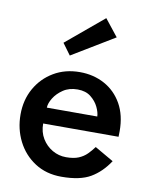

<svg xmlns="http://www.w3.org/2000/svg" viewBox="-78 -715 610 785"><g transform="rotate(10 227.0 -323.0)"><path d="M231 12Q167.5 12 120.5 -18.5Q73.5 -49 48 -99.5Q22.5 -150 22.5 -210Q22.5 -270.5 49.5 -318.5Q76.5 -366.5 123.8 -394.5Q171 -422.5 232 -422.5Q289 -422.5 334.8 -397.5Q380.5 -372.5 407 -325.8Q433.5 -279 433.5 -213Q433.5 -201 433 -189.5H120Q120 -154 136.2 -127.2Q152.5 -100.5 178.8 -85.2Q205 -70 236 -70Q267.5 -70 287.8 -78.5Q308 -87 322.2 -101.2Q336.5 -115.5 348.5 -132L426.5 -87Q395 -39 351.5 -13.5Q308 12 231 12ZM333 -256Q332.5 -273 322 -295Q311.5 -317 290.2 -334Q269 -351 235 -351Q200 -351 175.5 -334.5Q151 -318 137.5 -296Q124 -274 123.5 -256ZM179 -482 144.5 -529 299.5 -658.5 355 -588.5Z"/></g></svg>

Font: Lucymar Sans Medium
Style: Regular
Weight: 500
Foundry: The League of Moveable Type (original font) / Main changes by Cristiano Sobral with portions from Mirco Monsees
Version: Version 2.001;August 30, 2020;FontCreator 13.0.0.2681 64-bit